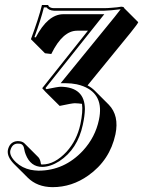

<svg xmlns="http://www.w3.org/2000/svg" viewBox="-20 -462 577 773"><path d="M310.1 -43.9Q296.9 -45.9 281.2 -46.4Q270.5 -46.4 220.2 -35.6L163.6 -91.8L149.9 -106.9L334 -338.4H290.5Q232.9 -338.4 187.5 -246.6Q186.5 -245.1 186.5 -244.6L161.1 -247.6L104.5 -304.2Q136.2 -389.6 148.9 -441.9H173.8Q174.8 -438 177.2 -435.5Q184.6 -429.2 197.3 -429.2H400.4Q413.1 -429.2 429.4 -430.7Q445.8 -432.1 451.2 -432.6L468.3 -435.1Q476.1 -434.6 479 -432.1Q480 -430.2 480 -429.2L536.6 -372.6Q534.2 -365.7 505.9 -330.6L332.5 -118.2Q349.6 -108.9 361.3 -97.2L418 -40.5Q460.4 3.4 444.8 78.6Q422.4 183.1 335.4 244.6Q269.5 291.5 191.4 291.5Q129.9 291 91.8 253.4L35.6 197.3Q7.3 168 11.7 142.1Q18.1 112.3 43.5 106.9Q47.9 106.4 51.8 106Q69.8 106.4 78.1 114.7L134.8 171.4Q142.6 180.7 144.5 196.8Q145 198.7 145.5 199.7Q147.9 199.7 150.4 200.2Q200.2 200.2 248 148.9Q289.6 103 303.7 38.1Q314.5 -13.2 310.1 -43.9ZM163.1 -107.4 167 -103Q213.9 -112.8 225.1 -112.8Q321.3 -110.8 321.8 -22.9Q321.3 4.4 313.5 40Q292.5 138.7 218.8 187Q183.1 209.5 150.4 210Q103 210 83.5 159.7Q79.6 149.9 78.1 141.1Q75.2 118.7 60.5 116.7Q56.2 116.2 51.8 116.2Q29.8 116.2 22.5 141.1Q22 143.1 21.5 144Q17.1 165.5 44.9 191.9Q69.3 214.4 103.5 221.7Q119.1 224.6 134.8 225.1Q238.8 225.1 314 144.5Q363.8 90.3 378.4 20Q399.9 -81.5 315.4 -114.7Q302.7 -119.6 289.1 -122.6Q267.6 -127 245.1 -127H224.1L441.4 -393.6Q459.5 -416 465.8 -424.8Q423.3 -419.4 400.4 -418.9H197.3Q176.8 -419.9 167.5 -432.1H156.7Q144.5 -382.8 118.7 -312.5L124 -311.5Q172.4 -403.8 233.9 -404.8H399.9Z"/></svg>

Font: Linux Biolinum Shadow O
Style: Italic
Weight: 400
Italic angle: -12°
Designer: Philipp H. Poll
Foundry: Philipp H. Poll
Version: Version 0.6.2